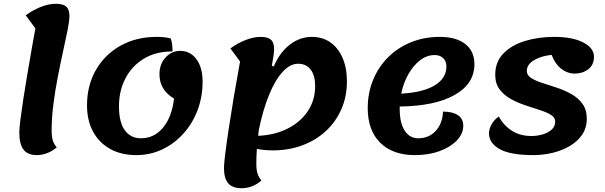

<svg xmlns="http://www.w3.org/2000/svg" viewBox="-20 -795 3199 1015"><path d="M175 25Q126 25 104 -4.5Q82 -34 82 -94Q82 -116 88 -163.5Q94 -211 103.5 -273Q113 -335 124.5 -402.5Q136 -470 147 -533Q158 -596 167 -645L116 -714Q151 -740 193.5 -757.5Q236 -775 275 -775Q314 -775 330.5 -760Q347 -745 347 -710Q347 -685 337.5 -637Q328 -589 314 -526Q300 -463 286 -391Q272 -319 262.5 -246Q253 -173 253 -106Q253 -68 260.5 -48.5Q268 -29 280 -16Q257 4 229 14.5Q201 25 175 25Z M701 25Q621 25 562.5 -7.5Q504 -40 472 -99Q440 -158 440 -238Q440 -344 487.5 -426Q535 -508 618 -554Q701 -600 808 -600Q827 -600 844 -598.5Q861 -597 882 -592Q888 -578 890 -560Q892 -542 892 -523Q803 -523 740 -484.5Q677 -446 643 -380.5Q609 -315 609 -234Q609 -148 640 -106Q671 -64 725 -64Q795 -64 842 -120.5Q889 -177 900 -274Q823 -319 823 -403Q823 -456 855 -491Q887 -526 933 -526Q986 -526 1018.5 -482Q1051 -438 1051 -364Q1051 -282 1024 -211.5Q997 -141 949 -88Q901 -35 837.5 -5Q774 25 701 25Z M1257 200Q1209 200 1186.5 174Q1164 148 1164 92Q1164 73 1170.5 20Q1177 -33 1188.5 -110Q1200 -187 1215.5 -279.5Q1231 -372 1249 -470L1198 -539Q1236 -567 1278.5 -583.5Q1321 -600 1357 -600Q1396 -600 1412.5 -585Q1429 -570 1429 -535Q1429 -520 1425.5 -497.5Q1422 -475 1417 -448L1427 -443Q1458 -517 1511.5 -558.5Q1565 -600 1629 -600Q1685 -600 1726.5 -571Q1768 -542 1791 -489Q1814 -436 1814 -365Q1814 -285 1785 -218.5Q1756 -152 1703.5 -103Q1651 -54 1579 -27Q1507 0 1422 0Q1376 0 1338 -8Q1335 33 1335 70Q1335 102 1341.5 122.5Q1348 143 1362 159Q1316 200 1257 200ZM1556 -458Q1513 -458 1473.5 -414.5Q1434 -371 1402 -292.5Q1370 -214 1348 -107Q1346 -92 1345 -77Q1433 -81 1501 -115.5Q1569 -150 1607.5 -208Q1646 -266 1646 -340Q1646 -396 1622.5 -427Q1599 -458 1556 -458Z M2173 25Q2056 25 1990 -40.5Q1924 -106 1924 -223Q1924 -304 1952.5 -373Q1981 -442 2032.5 -493Q2084 -544 2153.5 -572Q2223 -600 2305 -600Q2392 -600 2440 -562Q2488 -524 2488 -456Q2488 -352 2383.5 -293Q2279 -234 2093 -232Q2093 -226 2093 -219Q2093 -146 2119 -105Q2145 -64 2191 -64Q2247 -64 2283 -102.5Q2319 -141 2322 -205Q2373 -205 2401 -186Q2429 -167 2429 -130Q2429 -88 2395 -52.5Q2361 -17 2303.5 4Q2246 25 2173 25ZM2278 -504Q2237 -504 2201.5 -477Q2166 -450 2139.5 -404Q2113 -358 2101 -300Q2215 -306 2277.5 -343.5Q2340 -381 2340 -444Q2340 -471 2323 -487.5Q2306 -504 2278 -504Z M2800 25Q2677 25 2621 -7Q2565 -39 2565 -90Q2565 -113 2578.5 -137.5Q2592 -162 2617 -179Q2643 -131 2686.5 -103.5Q2730 -76 2790 -76Q2818 -76 2847 -84Q2876 -92 2895.5 -109Q2915 -126 2915 -153Q2915 -174 2892 -188Q2869 -202 2833 -213.5Q2797 -225 2756.5 -238.5Q2716 -252 2680 -272Q2644 -292 2621 -322.5Q2598 -353 2598 -400Q2598 -467 2640.5 -511.5Q2683 -556 2754 -578Q2825 -600 2910 -600Q3007 -600 3063.5 -570.5Q3120 -541 3120 -495Q3120 -452 3090 -429Q3060 -406 3019 -406Q2980 -406 2947.5 -431Q2915 -456 2896 -505Q2840 -499 2802.5 -476.5Q2765 -454 2765 -420Q2765 -397 2788 -382.5Q2811 -368 2847 -356.5Q2883 -345 2923.5 -331.5Q2964 -318 3000 -298Q3036 -278 3059 -246.5Q3082 -215 3082 -167Q3082 -119 3057.5 -83Q3033 -47 2992 -23Q2951 1 2901 13Q2851 25 2800 25Z"/></svg>

Font: Lemonada SemiBold
Style: Regular
Weight: 600
Designer: Mohamed Gaber (Arabic), Eduardo Tunni (Latin)
Foundry: Kief Type Foundry
Version: Version 4.005; ttfautohint (v1.8.3)